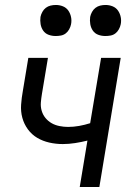

<svg xmlns="http://www.w3.org/2000/svg" viewBox="-20 -753 540 773"><path d="M301 0 332 -187Q308 -181 282.5 -177Q257 -173 233 -173Q205 -173 178.5 -179Q152 -185 130 -198Q108 -211 92.5 -232Q77 -253 70 -278.5Q63 -304 65 -332Q67 -360 72 -387L94 -520H173L149 -376Q146 -358 144.5 -340.5Q143 -323 148 -306.5Q153 -290 163.5 -277.5Q174 -265 188 -257Q202 -249 219.5 -245.5Q237 -242 254 -242Q276 -242 298.5 -246Q321 -250 343 -257L387 -520H466L380 0ZM404 -608Q389 -608 375.5 -613Q362 -618 354 -629.5Q346 -641 343.5 -655.5Q341 -670 343 -685Q345 -695 350.5 -705Q356 -715 364.5 -721.5Q373 -728 383.5 -730.5Q394 -733 405 -733Q420 -733 433.5 -727.5Q447 -722 455 -710.5Q463 -699 466 -684.5Q469 -670 466 -655Q464 -645 458.5 -635Q453 -625 444.5 -618.5Q436 -612 425.5 -610Q415 -608 404 -608ZM204 -608Q189 -608 175.5 -613Q162 -618 154 -629.5Q146 -641 143.5 -655.5Q141 -670 143 -685Q145 -695 150.5 -705Q156 -715 164.5 -721.5Q173 -728 183.5 -730.5Q194 -733 205 -733Q220 -733 233.5 -727.5Q247 -722 255 -710.5Q263 -699 266 -684.5Q269 -670 266 -655Q264 -645 258.5 -635Q253 -625 244.5 -618.5Q236 -612 225.5 -610Q215 -608 204 -608Z"/></svg>

Font: Iosevka Curly
Style: Italic
Weight: 400
Italic angle: -9°
Monospace: yes
Designer: Belleve Invis
Foundry: Belleve Invis
Version: Version 22.1.2; ttfautohint (v1.8.4)